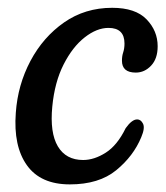

<svg xmlns="http://www.w3.org/2000/svg" viewBox="-20 -464 426 492"><path d="M258 -392.5Q228 -392.5 197 -368.2Q166 -344 143 -298.8Q120 -253.5 114 -191Q107.5 -124 128.2 -89Q149 -54 193 -54Q221.5 -54 251 -72.8Q280.5 -91.5 302 -135.5Q318 -158 331.5 -158Q341 -158 346.5 -147Q352 -136 342 -112.5Q322 -64 277.8 -27.8Q233.5 8.5 159 8.5Q84 8.5 49 -40.5Q14 -89.5 20.5 -175Q25.5 -246.5 58 -307.8Q90.5 -369 144.2 -406.5Q198 -444 267.5 -444Q327 -444 355.5 -414.5Q384 -385 384 -345.5Q384 -313.5 367.2 -295.8Q350.5 -278 328 -278Q292.5 -278 292.5 -308.5Q292.5 -320.5 295.8 -330.2Q299 -340 299 -352.5Q299 -392.5 258 -392.5Z"/></svg>

Font: Fraunces 144pt S100
Style: Italic
Weight: 400
Italic angle: -16°
Version: Version 1.000; ttfautohint (v1.8.3)